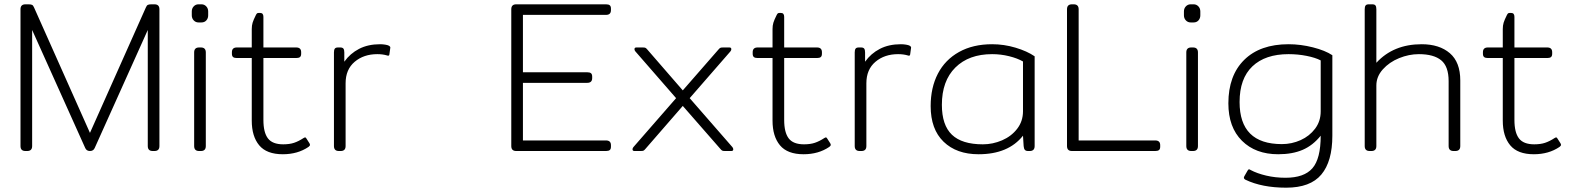

<svg xmlns="http://www.w3.org/2000/svg" viewBox="-20 -700 7292 890"><path d="M75 -23V-657Q75 -680 98 -680H112Q123 -680 128.5 -677.5Q134 -675 138 -665L397 -84L656 -665Q660 -675 665.5 -677.5Q671 -680 682 -680H696Q719 -680 719 -657V-23Q719 0 696 0H688Q665 0 665 -23V-561L419 -14Q413 0 397 0Q381 0 375 -14L129 -561V-23Q129 0 106 0H98Q75 0 75 -23Z M869 -629V-647Q869 -661 878 -670.5Q887 -680 900 -680H914Q927 -680 936 -670.5Q945 -661 945 -647V-629Q945 -615 936.5 -605.5Q928 -596 914 -596H900Q887 -596 878 -605.5Q869 -615 869 -629ZM880 -23V-457Q880 -480 903 -480H911Q934 -480 934 -457V-23Q934 0 911 0H903Q880 0 880 -23Z M1147 -141V-431H1078Q1066 -431 1060.5 -435.5Q1055 -440 1055 -451V-458Q1055 -480 1078 -480H1147V-565Q1147 -582 1151 -595Q1155 -608 1166 -630Q1169 -636 1171.5 -638Q1174 -640 1179 -640H1186Q1201 -640 1201 -622V-480H1353Q1376 -480 1376 -458V-451Q1376 -440 1370.5 -435.5Q1365 -431 1353 -431H1201V-144Q1201 -86 1222 -58.5Q1243 -31 1293 -31Q1322 -31 1343 -38Q1364 -45 1387 -60Q1392 -63 1394 -63Q1398 -63 1401 -57L1415 -35Q1417 -31 1417 -29Q1417 -24 1410 -19Q1360 15 1291 15Q1216 15 1181.5 -26.5Q1147 -68 1147 -141Z M1528 -23V-457Q1528 -469 1532 -474.5Q1536 -480 1547 -480H1557Q1568 -480 1572 -474.5Q1576 -469 1576 -457V-414Q1603 -452 1644.5 -473.5Q1686 -495 1742 -495Q1754 -495 1766 -493Q1778 -491 1783 -488Q1791 -483 1789 -477L1785 -448Q1784 -439 1774 -443Q1754 -449 1729 -449Q1666 -449 1624 -413.5Q1582 -378 1582 -314V-23Q1582 0 1559 0H1551Q1528 0 1528 -23Z M2350 -23V-657Q2350 -680 2373 -680H2789Q2801 -680 2806.5 -675.5Q2812 -671 2812 -660V-653Q2812 -631 2789 -631H2404V-365H2702Q2714 -365 2719.5 -360.5Q2725 -356 2725 -345V-338Q2725 -316 2702 -316H2404V-49H2789Q2812 -49 2812 -27V-20Q2812 -9 2806.5 -4.5Q2801 0 2789 0H2373Q2350 0 2350 -23Z M2912 -8Q2912 -13 2916 -18L3114 -245L2925 -462Q2921 -467 2921 -472Q2921 -480 2930 -480H2959Q2969 -480 2972.5 -478Q2976 -476 2981 -470L3145 -281L3310 -470Q3315 -476 3318.5 -478Q3322 -480 3332 -480H3361Q3370 -480 3370 -472Q3370 -467 3366 -462L3177 -245L3375 -18Q3379 -13 3379 -8Q3379 0 3370 0H3341Q3331 0 3327.5 -2Q3324 -4 3319 -10L3145 -209L2972 -10Q2967 -4 2963.5 -2Q2960 0 2950 0H2921Q2912 0 2912 -8Z M3561 -141V-431H3492Q3480 -431 3474.5 -435.5Q3469 -440 3469 -451V-458Q3469 -480 3492 -480H3561V-565Q3561 -582 3565 -595Q3569 -608 3580 -630Q3583 -636 3585.5 -638Q3588 -640 3593 -640H3600Q3615 -640 3615 -622V-480H3767Q3790 -480 3790 -458V-451Q3790 -440 3784.5 -435.5Q3779 -431 3767 -431H3615V-144Q3615 -86 3636 -58.5Q3657 -31 3707 -31Q3736 -31 3757 -38Q3778 -45 3801 -60Q3806 -63 3808 -63Q3812 -63 3815 -57L3829 -35Q3831 -31 3831 -29Q3831 -24 3824 -19Q3774 15 3705 15Q3630 15 3595.5 -26.5Q3561 -68 3561 -141Z M3942 -23V-457Q3942 -469 3946 -474.5Q3950 -480 3961 -480H3971Q3982 -480 3986 -474.5Q3990 -469 3990 -457V-414Q4017 -452 4058.5 -473.5Q4100 -495 4156 -495Q4168 -495 4180 -493Q4192 -491 4197 -488Q4205 -483 4203 -477L4199 -448Q4198 -439 4188 -443Q4168 -449 4143 -449Q4080 -449 4038 -413.5Q3996 -378 3996 -314V-23Q3996 0 3973 0H3965Q3942 0 3942 -23Z M4294 -208Q4294 -294 4327.5 -358.5Q4361 -423 4425.5 -459Q4490 -495 4579 -495Q4634 -495 4687.5 -479Q4741 -463 4776 -439V-23Q4776 0 4753 0H4746Q4735 0 4730.5 -5.5Q4726 -11 4725 -23L4722 -71Q4654 15 4516 15Q4414 15 4354 -43Q4294 -101 4294 -208ZM4722 -184V-415Q4696 -430 4657.5 -439.5Q4619 -449 4579 -449Q4471 -449 4408.5 -387Q4346 -325 4346 -214Q4346 -120 4392.5 -75.5Q4439 -31 4536 -31Q4582 -31 4625 -49.5Q4668 -68 4695 -103Q4722 -138 4722 -184Z M4926 -23V-657Q4926 -680 4949 -680H4957Q4980 -680 4980 -657V-49H5335Q5358 -49 5358 -27V-20Q5358 -9 5352.5 -4.5Q5347 0 5335 0H4949Q4926 0 4926 -23Z M5468 -629V-647Q5468 -661 5477 -670.5Q5486 -680 5499 -680H5513Q5526 -680 5535 -670.5Q5544 -661 5544 -647V-629Q5544 -615 5535.5 -605.5Q5527 -596 5513 -596H5499Q5486 -596 5477 -605.5Q5468 -615 5468 -629ZM5479 -23V-457Q5479 -480 5502 -480H5510Q5533 -480 5533 -457V-23Q5533 0 5510 0H5502Q5479 0 5479 -23Z M5753 133Q5742 127 5748 117L5763 91Q5766 85 5770 85Q5773 85 5777 88Q5807 104 5849.5 114Q5892 124 5939 124Q6025 124 6063.5 80Q6102 36 6102 -71Q6066 -26 6018.5 -5.5Q5971 15 5905 15Q5800 15 5737 -47.5Q5674 -110 5674 -221Q5674 -350 5747.5 -422.5Q5821 -495 5953 -495Q6009 -495 6066 -480.5Q6123 -466 6156 -444V-71Q6156 48 6105 109Q6054 170 5942 170Q5830 170 5753 133ZM6102 -184V-420Q6077 -433 6036.5 -441Q5996 -449 5953 -449Q5845 -449 5785.5 -392.5Q5726 -336 5726 -227Q5726 -32 5922 -32Q5968 -32 6009 -50.5Q6050 -69 6076 -103.5Q6102 -138 6102 -184Z M6306 -23V-657Q6306 -669 6310 -674.5Q6314 -680 6325 -680H6341Q6352 -680 6356 -674.5Q6360 -669 6360 -657V-409Q6439 -495 6570 -495Q6652 -495 6700.5 -453.5Q6749 -412 6749 -327V-23Q6749 0 6726 0H6718Q6695 0 6695 -23V-324Q6695 -392 6660.5 -420.5Q6626 -449 6557 -449Q6511 -449 6465.5 -430.5Q6420 -412 6390 -378.5Q6360 -345 6360 -304V-23Q6360 0 6337 0H6329Q6306 0 6306 -23Z M6946 -141V-431H6877Q6865 -431 6859.5 -435.5Q6854 -440 6854 -451V-458Q6854 -480 6877 -480H6946V-565Q6946 -582 6950 -595Q6954 -608 6965 -630Q6968 -636 6970.5 -638Q6973 -640 6978 -640H6985Q7000 -640 7000 -622V-480H7152Q7175 -480 7175 -458V-451Q7175 -440 7169.5 -435.5Q7164 -431 7152 -431H7000V-144Q7000 -86 7021 -58.5Q7042 -31 7092 -31Q7121 -31 7142 -38Q7163 -45 7186 -60Q7191 -63 7193 -63Q7197 -63 7200 -57L7214 -35Q7216 -31 7216 -29Q7216 -24 7209 -19Q7159 15 7090 15Q7015 15 6980.5 -26.5Q6946 -68 6946 -141Z"/></svg>

Font: Mitr ExtraLight
Style: Regular
Weight: 275
Designer: Thanarat Vachiruckul
Foundry: Cadson Demak Co.,Ltd.
Version: Version 1.001